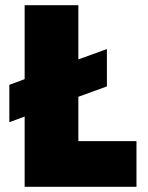

<svg xmlns="http://www.w3.org/2000/svg" viewBox="-20 -720 570 740"><path d="M16 -249 75 -271V0H506V-176H282V-347L392 -387V-531L282 -491V-700H75V-415L16 -393Z"/></svg>

Font: Fixel Text Black
Style: Regular
Weight: 900
Width: 4
Designer: AlfaBravo + MacPaw
Foundry: Kyrylo Tkachov, Marchela Mozhyna, Serhii Makarenko, Maria Weinstein, Zakhar Kryvoshyya
Version: Version 1.211